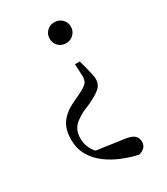

<svg xmlns="http://www.w3.org/2000/svg" viewBox="-189 -615 809 930"><g transform="rotate(-30 216.0 -150.5)"><path d="M270.8 -530.6Q296.6 -530.6 313.5 -513.4Q330.5 -496.2 330.5 -472.2Q330.5 -448 313.5 -430.7Q296.6 -413.5 270.8 -413.5Q244.8 -413.5 228.4 -430.7Q211.9 -448 211.9 -472.2Q211.9 -496.2 228.4 -513.4Q244.8 -530.6 270.8 -530.6ZM57.5 4.2Q57.5 -53.7 82.7 -88.9Q107.9 -124.1 158.8 -148.5L199.4 -167.5Q235.7 -185.4 247.6 -197.9Q259.5 -210.4 259.6 -236.1L256.6 -304.3H283.3L293.9 -264.3Q300.6 -236.5 304.5 -220.8Q308.4 -205.1 308.4 -191.4Q308.4 -164.5 290.3 -146.3Q272.1 -128.1 227.1 -106.3L178 -84.9Q133 -61.8 116 -38.5Q99 -15.2 99.3 22.7Q100.3 67.6 127.6 101.5Q154.9 135.3 212.3 168.7L100.9 103.4L289.1 130.2Q324.5 135.7 337.4 149.3Q350.3 163 350.3 182.5Q350.3 202.5 338.6 213.8Q327 225.1 306.8 230.7Q264.5 221.5 220.4 203.7Q176.4 186 139.3 158.5Q102.2 130.9 79.8 92.3Q57.5 53.6 57.5 4.2Z"/></g></svg>

Font: Noto Serif HK ExtraLight
Style: Regular
Weight: 200
Designer: Ryoko NISHIZUKA 西塚涼子 (kana & ideographs); Frank Grießhammer (Latin, Greek & Cyrillic); Wenlong ZHANG 张文龙 (bopomofo); San
Foundry: Adobe
Version: Version 2.002-H1;hotconv 1.1.0;makeotfexe 2.6.0